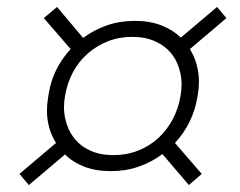

<svg xmlns="http://www.w3.org/2000/svg" viewBox="-20 -646 689 552"><path d="M523 -114 447 -203Q416 -180 379 -167Q342 -154 299 -154Q256 -154 223 -166.5Q190 -179 167 -202L63 -114L36 -146L141 -235Q115 -277 115 -328Q115 -346 118 -364L120 -376Q131 -448 183 -505L106 -594L144 -626L219 -537Q250 -560 287 -573Q324 -586 368 -586Q411 -586 444 -573Q477 -560 500 -538L604 -626L631 -594L526 -505Q552 -462 552 -410Q552 -394 549 -376L547 -364Q541 -329 525 -296Q509 -263 483 -235L560 -146ZM306 -200Q344 -200 377 -213Q410 -226 435 -249Q460 -272 476.5 -303Q493 -334 499 -370Q502 -387 502 -403Q502 -421 498 -438Q491 -469 473 -491.5Q455 -514 426.5 -527Q398 -540 360 -540Q322 -540 289.5 -527Q257 -514 231.5 -491.5Q206 -469 189.5 -438Q173 -407 167 -370Q164 -353 164 -338Q164 -320 168 -303Q175 -272 193 -249Q211 -226 239.5 -213Q268 -200 306 -200Z"/></svg>

Font: Sora ExtraLight
Style: Italic
Weight: 200
Designer: Jonathan Barnbrook, Juli√°n Moncada
Version: Version 1.000